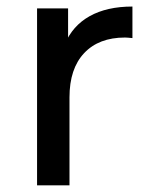

<svg xmlns="http://www.w3.org/2000/svg" viewBox="-20 -555 450 575"><path d="M91 -529.9H183.9V-386L174.1 -422.4Q196.9 -477.7 248.5 -506.6Q300.1 -535.4 376.6 -535.4V-440.9Q360.7 -442.6 354.3 -442.6Q275.9 -442.6 232 -395.9Q188.1 -349.3 188.1 -263.4V0H91Z"/></svg>

Font: iiserrat Thin
Style: Regular
Weight: 100
Designer: Akira Ohta
Foundry: Akira Ohta
Version: Version 1.200;Glyphs 3.3.1 (3343)